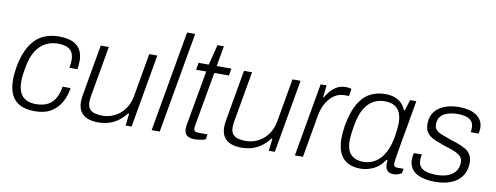

<svg xmlns="http://www.w3.org/2000/svg" viewBox="-61 -1034 3504 1357"><g transform="rotate(10 1690.5 -355.5)"><path d="M225 12Q164 12 122 -8Q80 -28 58 -71.5Q36 -115 36 -182Q36 -203 38.5 -226.5Q41 -250 45 -276Q57 -340 78.5 -389Q100 -438 132 -471.5Q164 -505 207 -521.5Q250 -538 304 -538Q367 -538 405 -520Q443 -502 460 -469.5Q477 -437 477 -393Q477 -379 475.5 -364.5Q474 -350 472 -333H414Q417 -348 418.5 -361.5Q420 -375 420 -387Q420 -422 408 -444Q396 -466 370 -476.5Q344 -487 303 -487Q259 -487 219 -467Q179 -447 149.5 -401.5Q120 -356 107 -278Q102 -251 99.5 -232.5Q97 -214 96.5 -201.5Q96 -189 96 -178Q96 -129 111 -98.5Q126 -68 155 -53.5Q184 -39 223 -39Q277 -39 310.5 -57.5Q344 -76 363.5 -111Q383 -146 390 -193H447Q439 -137 413.5 -90.5Q388 -44 342 -16Q296 12 225 12Z M680 12Q638 12 605.5 0Q573 -12 554.5 -39.5Q536 -67 536 -112Q536 -124 537.5 -136Q539 -148 541 -161L605 -526H663L599 -162Q598 -151 596.5 -140.5Q595 -130 595 -122Q595 -88 609 -70.5Q623 -53 647.5 -46.5Q672 -40 702 -40Q734 -40 765 -50.5Q796 -61 823.5 -82.5Q851 -104 871 -138Q891 -172 899 -217L953 -526H1011L919 0H876L886 -87H879Q848 -48 815 -26.5Q782 -5 748.5 3.5Q715 12 680 12Z M1063 0 1190 -723H1248L1121 0Z M1374 11Q1346 11 1329 3Q1312 -5 1305 -19Q1298 -33 1298 -53Q1298 -59 1299 -66.5Q1300 -74 1301 -81L1371 -475H1298L1307 -526H1380L1417 -672H1463L1437 -526H1543L1534 -475H1429L1362 -96Q1361 -88 1359.5 -80Q1358 -72 1358 -67Q1358 -52 1365.5 -45.5Q1373 -39 1393 -39H1457L1451 -3Q1440 2 1426.5 5Q1413 8 1399 9.5Q1385 11 1374 11Z M1708 12Q1666 12 1633.5 0Q1601 -12 1582.5 -39.5Q1564 -67 1564 -112Q1564 -124 1565.5 -136Q1567 -148 1569 -161L1633 -526H1691L1627 -162Q1626 -151 1624.5 -140.5Q1623 -130 1623 -122Q1623 -88 1637 -70.5Q1651 -53 1675.5 -46.5Q1700 -40 1730 -40Q1762 -40 1793 -50.5Q1824 -61 1851.5 -82.5Q1879 -104 1899 -138Q1919 -172 1927 -217L1981 -526H2039L1947 0H1904L1914 -87H1907Q1876 -48 1843 -26.5Q1810 -5 1776.5 3.5Q1743 12 1708 12Z M2091 0 2183 -526H2226L2216 -439H2221Q2232 -459 2250.5 -482Q2269 -505 2296.5 -521.5Q2324 -538 2362 -538Q2376 -538 2387.5 -536Q2399 -534 2403 -532L2395 -480H2364Q2330 -480 2303 -465.5Q2276 -451 2255.5 -426.5Q2235 -402 2221.5 -371Q2208 -340 2202 -304L2149 0Z M2563 12Q2510 12 2472 -8Q2434 -28 2414 -69.5Q2394 -111 2394 -176Q2394 -196 2396 -218.5Q2398 -241 2402 -266Q2418 -361 2451 -421.5Q2484 -482 2533.5 -510Q2583 -538 2645 -538Q2682 -538 2710.5 -528.5Q2739 -519 2760 -499.5Q2781 -480 2794 -449H2801L2825 -526H2870L2849 -408Q2845 -380 2837.5 -339.5Q2830 -299 2822 -255Q2814 -211 2807.5 -171Q2801 -131 2796.5 -102.5Q2792 -74 2792 -66Q2792 -53 2799 -46.5Q2806 -40 2819 -40H2864L2857 -6Q2847 -1 2832.5 4.5Q2818 10 2801 10Q2771 10 2756.5 -4.5Q2742 -19 2740 -46Q2740 -53 2740.5 -61.5Q2741 -70 2742 -79L2735 -82Q2703 -33 2657 -10.5Q2611 12 2563 12ZM2577 -39Q2601 -39 2628.5 -48Q2656 -57 2682.5 -80Q2709 -103 2730.5 -145Q2752 -187 2764 -253Q2767 -277 2769.5 -294.5Q2772 -312 2773 -325.5Q2774 -339 2774 -350Q2774 -395 2761 -425.5Q2748 -456 2720.5 -471.5Q2693 -487 2650 -487Q2607 -487 2570.5 -467.5Q2534 -448 2506.5 -402.5Q2479 -357 2466 -277Q2461 -248 2458.5 -229.5Q2456 -211 2455 -197.5Q2454 -184 2454 -172Q2454 -102 2485.5 -70.5Q2517 -39 2577 -39Z M3096 12Q3053 12 3018 3.5Q2983 -5 2959 -20.5Q2935 -36 2922.5 -60Q2910 -84 2910 -114Q2910 -125 2911.5 -137Q2913 -149 2917 -162H2974Q2971 -150 2970 -140Q2969 -130 2969 -121Q2969 -91 2984.5 -72.5Q3000 -54 3030.5 -46Q3061 -38 3104 -38Q3137 -38 3164.5 -45.5Q3192 -53 3212 -67.5Q3232 -82 3243.5 -104Q3255 -126 3255 -157Q3255 -179 3242 -194Q3229 -209 3207.5 -219.5Q3186 -230 3159.5 -238Q3133 -246 3106 -256Q3081 -265 3057.5 -274Q3034 -283 3015 -297Q2996 -311 2985.5 -331Q2975 -351 2975 -383Q2975 -423 2991 -452.5Q3007 -482 3035 -501Q3063 -520 3099.5 -529Q3136 -538 3177 -538Q3212 -538 3243 -531Q3274 -524 3297.5 -509Q3321 -494 3334.5 -471Q3348 -448 3348 -416Q3348 -406 3346.5 -396Q3345 -386 3343 -377H3286Q3288 -386 3288.5 -393.5Q3289 -401 3289 -407Q3289 -440 3273 -457.5Q3257 -475 3231 -481.5Q3205 -488 3174 -488Q3148 -488 3123 -483Q3098 -478 3078 -467Q3058 -456 3046.5 -437Q3035 -418 3035 -390Q3035 -363 3050 -348.5Q3065 -334 3089.5 -325Q3114 -316 3143 -305Q3173 -295 3203.5 -284.5Q3234 -274 3260 -260Q3286 -246 3301.5 -223Q3317 -200 3317 -163Q3317 -123 3302.5 -90.5Q3288 -58 3259.5 -35Q3231 -12 3190.5 0Q3150 12 3096 12Z"/></g></svg>

Font: Archivo SemiBold ExtraLight
Style: Italic
Weight: 250
Italic angle: -10°
Version: Version 2.001